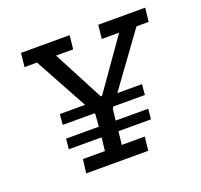

<svg xmlns="http://www.w3.org/2000/svg" viewBox="-97 -630 772 738"><g transform="rotate(-20 288.5 -260.5)"><path d="M143 -56H233L239 -110H105L109 -152H243L247 -202L245 -206H115L119 -249H222L104 -465H53L59 -521H258L252 -465H182L290 -259H295L440 -465H369L375 -521H567L561 -465H511L354 -249H455L451 -206H322L317 -198L312 -152H445L441 -110H308L302 -56H396L390 0H136Z"/></g></svg>

Font: Zilla Slab
Style: Italic
Weight: 400
Italic angle: -6°
Designer: Typotheque.com
Foundry: Typotheque type foundry
Version: Version 1.1; 2017; ttfautohint (v1.6)